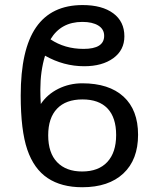

<svg xmlns="http://www.w3.org/2000/svg" viewBox="-20 -745 640 774"><path d="M161.6 -520.5Q142.6 -458 142.6 -383.8Q142.6 -353 144.5 -325.7Q170.4 -364.7 215.1 -387Q259.8 -409.2 311.5 -409.2Q419.4 -409.2 478 -355.5Q536.6 -301.8 536.6 -201.7Q536.6 -101.1 477.3 -45.7Q418 9.8 311.5 9.8Q227.5 9.8 172.1 -27.1Q116.7 -64 90.1 -141.6Q63.5 -219.2 63.5 -360.4Q63.5 -545.4 125.5 -635Q187.5 -724.6 313 -724.6Q391.6 -724.6 436.5 -691.4Q481.4 -658.2 481.4 -598.6Q481.4 -543 436.8 -510.5Q392.1 -478 319.3 -478Q236.8 -478 161.6 -520.5ZM174.3 -199.7Q174.3 -128.4 210.4 -91.1Q246.6 -53.7 311 -53.7Q377 -53.7 412.6 -92Q448.2 -130.4 448.2 -200.7Q448.2 -271 413.6 -307.6Q378.9 -344.2 312.5 -344.2Q245.6 -344.2 210 -306.9Q174.3 -269.5 174.3 -199.7ZM399.9 -600.6Q399.9 -627.4 376.2 -642.1Q352.5 -656.7 312 -656.7Q225.6 -656.7 183.6 -586.4Q241.2 -547.9 316.9 -547.9Q399.9 -547.9 399.9 -600.6Z"/></svg>

Font: Courier New
Style: Regular
Weight: 400
Designer: Steve Matteson
Foundry: Ascender Corporation
Version: Version 2.00.3